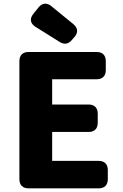

<svg xmlns="http://www.w3.org/2000/svg" viewBox="-20 -989 670 1049"><path d="M86 -655V-10C86 22 104 40 136 40H519C551 40 569 22 569 -10V-60C569 -92 551 -110 519 -110H265V-268H464C496 -268 514 -286 514 -318V-368C514 -400 496 -418 464 -418H265V-556H508C540 -556 558 -574 558 -606V-655C558 -687 540 -705 508 -705H136C104 -705 86 -687 86 -655ZM162 -913C141 -887 145 -861 173 -843L304 -761C330 -744 353 -747 373 -771L387 -787C408 -811 406 -836 381 -857L261 -955C236 -976 210 -973 190 -948Z"/></svg>

Font: コーポレート・ロゴ（ラウンド）ver3 Bold
Style: Regular
Weight: 700
Designer: [KANA_main] LOGOTYPE.JP [Source Han Sans] Ryoko NISHIZUKA 西塚涼子 (kana, bopomofo & ideographs); Paul D. Hunt (Latin, Greek
Version: Version 12.001;FEAKit 1.0